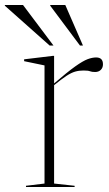

<svg xmlns="http://www.w3.org/2000/svg" viewBox="-82 -752 440 772"><path d="M304.5 -521Q332 -521 332 -493.5Q332 -479.5 323.2 -471Q314.5 -462.5 300.5 -462.5Q287 -462.5 279.8 -465.5Q272.5 -468.5 253.5 -468.5Q235.5 -468.5 220 -464Q204.5 -459.5 185 -446.8Q165.5 -434 135.5 -409.5V-14L218 -5V0H22.5V-5L97 -14V-489L15 -506V-513.5L131.5 -527.5H135.5V-416.5Q189 -462.5 220.2 -484.8Q251.5 -507 270.2 -514Q289 -521 304.5 -521ZM133 -569H117.5L-62.5 -729V-732H10.5ZM251.5 -569H239.5L120 -729V-732H180.5Z"/></svg>

Font: Newsreader Display ExtraLight
Style: Regular
Weight: 275
Designer: Hugues Gentile
Foundry: Production Type
Version: Version 1.001